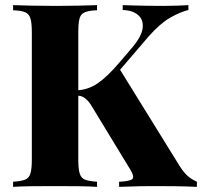

<svg xmlns="http://www.w3.org/2000/svg" viewBox="-20 -728 787 748"><path d="M714 -708V-689Q681 -681 642 -658.5Q603 -636 559 -586L374 -370L443 -464L680 -81Q694 -59 708.5 -45Q723 -31 747 -20V0Q708 -2 663 -2.5Q618 -3 579 -3Q557 -3 525 -2.5Q493 -2 444 0V-20Q488 -22 496 -31Q504 -40 489 -65L343 -305Q331 -326 321.5 -336Q312 -346 303 -350.5Q294 -355 279 -356V-376Q323 -378 360 -403Q397 -428 444 -483L491 -538Q531 -584 535.5 -617Q540 -650 518.5 -669Q497 -688 458 -689V-708Q484 -707 508 -706.5Q532 -706 557.5 -705.5Q583 -705 616 -705Q647 -705 671 -706Q695 -707 714 -708ZM358 -708V-688Q327 -687 311 -680.5Q295 -674 290 -656.5Q285 -639 285 -602V-106Q285 -70 290.5 -52Q296 -34 311.5 -28Q327 -22 358 -20V0Q330 -2 286.5 -2.5Q243 -3 199 -3Q148 -3 103 -2.5Q58 -2 31 0V-20Q62 -22 77.5 -28Q93 -34 98.5 -52Q104 -70 104 -106V-602Q104 -639 98.5 -656.5Q93 -674 77.5 -680.5Q62 -687 31 -688V-708Q58 -707 103 -706Q148 -705 199 -705Q243 -705 286.5 -706Q330 -707 358 -708Z"/></svg>

Font: Playfair Display ExtraBold
Style: Regular
Weight: 800
Designer: Claus Eggers Sørensen
Foundry: Claus Eggers Sørensen
Version: Version 1.203